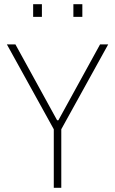

<svg xmlns="http://www.w3.org/2000/svg" viewBox="-20 -901 553 921"><path d="M238 0V-281L13 -688H54L254 -324H260L460 -688H499L274 -281V0ZM139 -820V-881H181V-820ZM332 -820V-881H375V-820Z"/></svg>

Font: Saira Semi Condensed Thin
Style: Regular
Weight: 100
Width: 4
Designer: Hector Gatti with collaboration of the Omnibus-Type team
Foundry: Omnibus-Type
Version: Version 1.001; ttfautohint (v1.8)